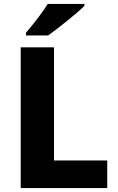

<svg xmlns="http://www.w3.org/2000/svg" viewBox="-20 -954 600 974"><path d="M112 -774H224C267 -804 375 -890 408 -924V-934H222C202 -901 166 -852 112 -788ZM85 0H524V-140H254V-714H85Z"/></svg>

Font: Kathrein 85 Heavy
Style: Regular
Weight: 900
Designer: Lazydogs Typefoundry, based on Open Sans by Ascender Corporation
Foundry: Lazydogs Typefoundry
Version: Version 1.003;PS 001.003;hotconv 1.0.88;makeotf.lib2.5.64775